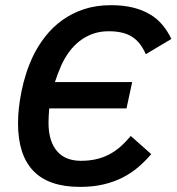

<svg xmlns="http://www.w3.org/2000/svg" viewBox="-20 -710 684 744"><path d="M565.9 -112.8Q542.5 -85 515.1 -61.8Q487.8 -38.6 454.6 -21.7Q421.4 -4.9 380.9 4.6Q340.3 14.2 290 14.2Q168.5 14.2 109.1 -47.9Q49.8 -109.9 49.8 -232.9Q49.8 -259.8 53.2 -291.5Q56.6 -323.2 63.5 -356.9Q70.3 -390.6 81.3 -425Q92.3 -459.5 107.9 -492.2Q127.4 -532.7 155.5 -568.6Q183.6 -604.5 220.9 -631.6Q258.3 -658.7 305.2 -674.3Q352.1 -689.9 410.2 -689.9Q458 -689.9 495.4 -680.7Q532.7 -671.4 561 -654.5Q589.4 -637.7 609.6 -613.3Q629.9 -588.9 644 -559.1L544.9 -500Q534.7 -523.4 521.7 -540Q508.8 -556.6 491.5 -567.6Q474.1 -578.6 451.9 -583.7Q429.7 -588.9 400.9 -588.9Q367.7 -588.9 339.6 -578.9Q311.5 -568.8 288.6 -551Q265.6 -533.2 247.6 -508.5Q229.5 -483.9 216.8 -455.1Q210 -439.5 203.9 -423.6Q197.8 -407.7 192.9 -392.1H492.2L470.2 -290H170.9Q168 -259.8 168 -233.9Q168 -195.8 177.2 -168Q186.5 -140.1 202.9 -122.1Q219.2 -104 242.2 -95.5Q265.1 -86.9 293 -86.9Q325.2 -86.9 352.1 -93Q378.9 -99.1 402.1 -111.1Q425.3 -123 446 -141.1Q466.8 -159.2 486.8 -183.1Z"/></svg>

Font: Clear Sans Medium
Style: Italic
Weight: 500
Italic angle: -12°
Foundry: Intel Corporation
Version: Version 1.00